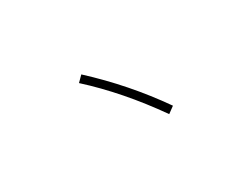

<svg xmlns="http://www.w3.org/2000/svg" viewBox="-48 -868 1096 859"><g transform="rotate(-30 500.0 -438.5)"><path d="M360.4 -585.9 388.7 -614.3Q549.8 -465.8 673.8 -288.1L640.6 -263.7Q508.8 -451.2 360.4 -585.9Z"/></g></svg>

Font: Gothic A1 ExtraLight
Style: Regular
Weight: 275
Designer: HanYang I&C Co.,Ltd.
Foundry: HanYang I&C Co.,Ltd.
Version: Version 2.50